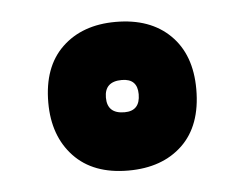

<svg xmlns="http://www.w3.org/2000/svg" viewBox="-32 -732 431 332"><g transform="rotate(-5 183.5 -566.0)"><path d="M51 -566Q51 -628 86 -661.5Q121 -695 179 -695Q239 -695 273.5 -661Q308 -627 308 -567Q308 -504 273 -470.5Q238 -437 179 -437Q118 -437 84.5 -472.5Q51 -508 51 -566ZM181 -538Q208 -538 208 -567Q208 -594 181 -594Q151 -594 151 -566Q151 -538 181 -538Z"/></g></svg>

Font: Coval
Style: Black
Weight: 1000
Foundry: Context Ltd
Version: Version 001.000